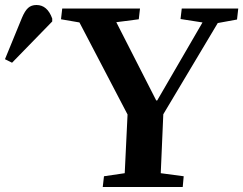

<svg xmlns="http://www.w3.org/2000/svg" viewBox="-225 -748 973 768"><path d="M-16.1 -662.1 -176.8 -497.1 -205.1 -511.2 -137.2 -676.8Q-125.5 -704.6 -112.5 -716.3Q-99.6 -728 -79.1 -728Q-35.6 -728 -16.1 -673.8ZM240.2 -659.2 399.9 -346.2H403.8L585 -658.2L497.1 -671.9L502 -713.9H728L723.1 -669.9L646 -655.8L428.2 -291L418 -55.2L509.8 -43L505.9 0H186L190.9 -43L273.9 -55.2L285.2 -290L92.8 -658.2L19 -670.9L23.9 -713.9H335L330.1 -670.9Z"/></svg>

Font: Literata SemiBold
Style: Italic
Weight: 650
Italic angle: -2.39999°
Designer: Latin by Veronika Burian and Jose Scaglione. Greek by Irene Vlachou. Cyrillic by Vera Evstafieva
Foundry: TypeTogether
Version: Version 3.021